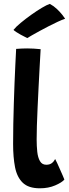

<svg xmlns="http://www.w3.org/2000/svg" viewBox="-20 -972 363 1011"><path d="M319 -26.5Q306 -11 270.5 4.2Q235 19.5 190 19.5Q130 19.5 99.8 -9.8Q69.5 -39 59.2 -91.5Q49 -144 49 -213.5Q49 -264 50 -318.2Q51 -372.5 52.8 -427Q54.5 -481.5 56.5 -533.2Q58.5 -585 60.8 -631.2Q63 -677.5 65 -714.5Q96.5 -717 123 -717Q140.5 -717 157.5 -716Q174.5 -715 194 -713Q191.5 -672 188.8 -620.2Q186 -568.5 183.2 -513.5Q180.5 -458.5 178 -405.8Q175.5 -353 174.2 -309Q173 -265 173 -237Q173 -203 176.2 -172.8Q179.5 -142.5 190.5 -123.5Q201.5 -104.5 223.5 -104.5Q241.5 -104.5 252.5 -112.8Q263.5 -121 270.5 -134.5Q274 -129 281 -113.5Q288 -98 296.2 -79.5Q304.5 -61 311 -46Q317.5 -31 319 -26.5ZM242.5 -951.5Q263 -940.5 279.8 -924.5Q296.5 -908.5 307.8 -894.2Q319 -880 323 -873.5Q306 -867.5 283.2 -857Q260.5 -846.5 236 -833.8Q211.5 -821 188.8 -808.8Q166 -796.5 148.8 -786.5Q131.5 -776.5 123.5 -771.5Q120 -773.5 109.8 -778.5Q99.5 -783.5 87.8 -790Q76 -796.5 65.8 -803.2Q55.5 -810 51 -814.5Q64 -831 89.8 -852.2Q115.5 -873.5 145 -894.5Q174.5 -915.5 201 -931.2Q227.5 -947 242.5 -951.5Z"/></svg>

Font: Grandstander Thin SemiBold
Style: Regular
Weight: 600
Version: Version 1.200